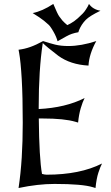

<svg xmlns="http://www.w3.org/2000/svg" viewBox="-20 -944 557 964"><path d="M253.9 -20.5Q170.4 -20.5 73.2 0Q84 -71.8 89.1 -153.1Q94.2 -234.4 94.2 -327.1Q94.2 -459 89.1 -546.9Q84 -634.8 76.2 -677.7L73.2 -694.3Q103 -697.8 132.6 -708.3Q162.1 -718.8 196.3 -737.8Q227.1 -727.5 256.3 -720.2Q285.6 -712.9 323.2 -712.9Q387.2 -712.9 463.4 -737.8Q427.7 -673.3 424.3 -614.7Q333.5 -619.6 272.5 -664.1Q243.2 -686.5 223.9 -702.4Q204.6 -718.3 194.8 -728Q174.3 -593.8 174.3 -405.3V-396.5Q309.1 -403.3 404.8 -451.7Q395 -433.1 385.5 -401.1Q376 -369.1 372.1 -328.6L358.9 -332.5Q303.2 -349.1 194.3 -349.1H174.8Q176.8 -148.9 190.9 -70.8Q205.6 -66.9 213.9 -66.9Q381.8 -66.9 492.2 -123Q483.4 -106 473.9 -76.9Q464.4 -47.9 459.5 0L446.8 -3.9Q393.6 -20.5 253.9 -20.5ZM411.1 -844.7Q387.7 -820.8 376 -790.5L373.5 -782.2Q338.9 -776.4 312.5 -761.2L269 -736.8L266.6 -745.1Q258.3 -771 237.3 -803.2Q230 -814.5 224.6 -819.3Q201.2 -841.3 176.8 -857.4L144 -878.4Q191.9 -887.7 247.6 -924.3L250 -918.9Q268.6 -874 277.3 -861.8Q289.1 -845.7 293 -841.3Q304.2 -829.1 317.9 -817.9Q333.5 -824.7 352.1 -837.4Q367.7 -848.1 394.5 -875Q403.8 -884.3 411.1 -896Q421.4 -911.1 426.8 -924.3Q446.3 -896.5 484.4 -890.1Q430.7 -864.3 411.1 -844.7Z"/></svg>

Font: MedievalSharp
Style: Regular
Weight: 500
Version: Version 1.0